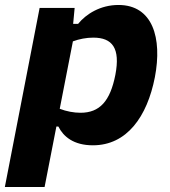

<svg xmlns="http://www.w3.org/2000/svg" viewBox="-44 -573 684 773"><path d="M579.5 -262C610 -420.5 570.5 -553 433 -553C360 -553 302.5 -516.5 270.5 -477H250.5L256.5 -541H115.5L-24.5 180H135.5L183 -63.5H191C211 -23.5 252 12 330 12C467 12 548.5 -103.5 579.5 -262ZM196.5 -135 249.5 -406.5C275 -416 304 -421.5 331.5 -421.5C408.5 -421.5 441 -379 420.5 -272C399.5 -165 357 -119 280 -119C253.5 -119 223.5 -124.5 196.5 -135Z"/></svg>

Font: Monaspace Neon ExtraBold
Style: Italic
Weight: 800
Italic angle: -11°
Designer: Riley Cran & the Lettermatic Team
Foundry: Lettermatic
Version: Version 1.200 (Monaspace Neon)